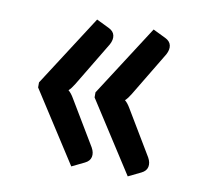

<svg xmlns="http://www.w3.org/2000/svg" viewBox="-55 -529 553 524"><g transform="rotate(10 221.5 -266.5)"><path d="M376.5 -124Q384 -110.5 381.5 -98.8Q379 -87 365.5 -80.5L330.5 -63.5L204 -260V-274L330.5 -470.5L365.5 -453.5Q379 -447 381.5 -435.5Q384 -424 376.5 -410L302.5 -287Q298.5 -280.5 294.8 -275.5Q291 -270.5 287 -267Q295 -260.5 302.5 -247.5ZM220 -124Q227.5 -110.5 225 -98.8Q222.5 -87 209 -80.5L174 -63.5L47.5 -260V-274L174 -470.5L209 -453.5Q222.5 -447 225 -435.5Q227.5 -424 220 -410L146 -287Q142 -280.5 138.2 -275.5Q134.5 -270.5 130.5 -267Q138.5 -260.5 146 -247.5Z"/></g></svg>

Font: TypoPRO Lato
Style: Regular
Weight: 600
Designer: Lukasz Dziedzic with Adam Twardoch and Botio Nikoltchev
Foundry: tyPoland Lukasz Dziedzic
Version: Version 2.010; 2014-09-01; http://www.latofonts.com/